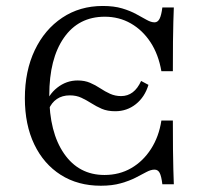

<svg xmlns="http://www.w3.org/2000/svg" viewBox="-20 -602 675 634"><path d="M312.9 11.3Q237.1 11.3 180.6 -24.6Q124.2 -60.5 93.1 -125.4Q62.1 -190.3 62.1 -277.4Q62.1 -367.7 94.8 -436.3Q127.4 -504.8 185.5 -543.5Q243.5 -582.3 319.4 -582.3Q356.5 -582.3 383.5 -574.2Q410.5 -566.1 430.2 -555.2Q450 -544.4 464.5 -536.3Q479 -528.2 490.3 -528.2Q500.8 -528.2 506.9 -539.9Q512.9 -551.6 516.1 -577.4H554Q553.2 -556.5 552.4 -529.8Q551.6 -503.2 551.2 -464.5Q550.8 -425.8 550.8 -366.9H512.9Q503.2 -422.6 477 -462.5Q450.8 -502.4 412.1 -524.6Q373.4 -546.8 325.8 -546.8Q239.5 -546.8 191.1 -477.4Q142.7 -408.1 142.7 -287.1Q142.7 -165.3 191.5 -94.8Q240.3 -24.2 325 -24.2Q374.2 -24.2 413.3 -46.8Q452.4 -69.4 478.6 -110.1Q504.8 -150.8 512.9 -204H550.8Q550.8 -147.6 551.2 -108.9Q551.6 -70.2 552.4 -42.7Q553.2 -15.3 554 6.5H516.1Q512.9 -20.2 507.3 -31Q501.6 -41.9 490.3 -41.9Q478.2 -41.9 463.3 -33.9Q448.4 -25.8 427.8 -15.3Q407.3 -4.8 379 3.2Q350.8 11.3 312.9 11.3ZM360.5 -234.7Q334.7 -234.7 316.1 -242.7Q297.6 -250.8 281.9 -260.9Q266.1 -271 249.2 -279Q232.3 -287.1 210.5 -287.1Q185.5 -287.1 167.7 -275Q150 -262.9 141.1 -241.1L129 -251.6Q138.7 -288.7 169 -312.5Q199.2 -336.3 236.3 -336.3Q259.7 -336.3 277.4 -328.6Q295.2 -321 310.9 -310.5Q326.6 -300 343.5 -292.3Q360.5 -284.7 379.8 -284.7Q401.6 -284.7 418.1 -297.2Q434.7 -309.7 446 -334.7L470.2 -321.8Q458.1 -281.5 428.6 -258.1Q399.2 -234.7 360.5 -234.7Z"/></svg>

Font: Playfair 9pt Light
Style: Regular
Weight: 300
Designer: Claus Eggers Sørensen
Foundry: Claus Eggers Sørensen
Version: Version 2.001;gftools[0.9.30]